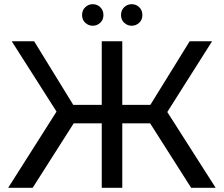

<svg xmlns="http://www.w3.org/2000/svg" viewBox="-20 -897 1069 917"><path d="M1010 0H893L697 -308H564V0H466V-308H332L136 0H19L250 -364L36 -700H143L330 -396H466V-700H564V-396H698L886 -700H993L779 -362ZM423 -774Q403 -774 387.5 -788Q372 -802 372 -825Q372 -848 387 -862.5Q402 -877 423 -877Q444 -877 459 -862.5Q474 -848 474 -825Q474 -802 458.5 -788Q443 -774 423 -774ZM609 -774Q589 -774 573.5 -788Q558 -802 558 -825Q558 -848 573 -862.5Q588 -877 609 -877Q630 -877 645 -862.5Q660 -848 660 -825Q660 -802 644.5 -788Q629 -774 609 -774Z"/></svg>

Font: Argentum Novus
Style: Regular
Weight: 400
Designer: Julieta Ulanovsky
Foundry: Julieta Ulanovsky
Version: Version 7.20;July 27, 2021;FontCreator 13.0.0.2683 64-bit